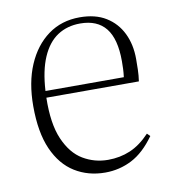

<svg xmlns="http://www.w3.org/2000/svg" viewBox="-66 -581 589 654"><g transform="rotate(-10 228.5 -254.0)"><path d="M247 14Q188 14 142 -14.5Q96 -43 70 -101.5Q44 -160 44 -251Q44 -333 70 -393.5Q96 -454 142.5 -488Q189 -522 252 -522Q306 -522 342.5 -499.5Q379 -477 398 -438Q417 -399 417 -349Q417 -332 416.5 -312Q416 -292 413 -272H93Q91 -182 114.5 -128Q138 -74 177.5 -50.5Q217 -27 264 -27Q305 -27 340.5 -42Q376 -57 409 -92L419 -82Q382 -30 339 -8Q296 14 247 14ZM94 -295H365Q367 -311 367.5 -324Q368 -337 368 -350Q368 -427 338.5 -464Q309 -501 250 -501Q205 -501 171.5 -479Q138 -457 118 -411Q98 -365 94 -295Z"/></g></svg>

Font: Literata 60pt ExtraLight
Style: Regular
Weight: 250
Designer: Latin by Veronika Burian and Jose Scaglione. Greek by Irene Vlachou. Cyrillic by Vera Evstafieva.
Foundry: TypeTogether
Version: Version 3.103;gftools[0.9.29]